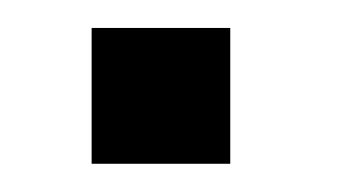

<svg xmlns="http://www.w3.org/2000/svg" viewBox="-20 -428 240 136"><path d="M44.9 -408.2H143.1V-312H44.9Z"/></svg>

Font: Kreadon
Style: Regular
Weight: 400
Designer: kohakuno
Foundry: StudioGnu
Version: Version 1.000;Glyphs 3.1.2 (3151)